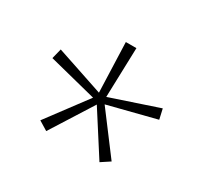

<svg xmlns="http://www.w3.org/2000/svg" viewBox="-94 -994 700 660"><g transform="rotate(30 256.0 -664.5)"><path d="M277 -866 271 -669 459 -732 468 -692 279 -644 398 -486 363 -463 256 -630 151 -464 115 -486 233 -644 44 -692 54 -732 242 -669 235 -866Z"/></g></svg>

Font: Noto Sans Malayalam UI SemiCondensed ExtraLight
Style: Regular
Weight: 200
Width: 4
Designer: Jelle Bosma - Monotype Design Team
Foundry: Monotype Imaging Inc.
Version: Version 2.104; ttfautohint (v1.8.4.7-5d5b)